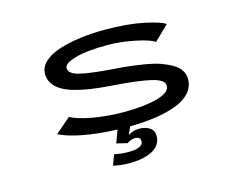

<svg xmlns="http://www.w3.org/2000/svg" viewBox="-98 -660 1246 1005"><g transform="rotate(-15 525.0 -158.0)"><path d="M504.5 92.5 446.5 78.5 472 10Q369.5 6.5 287 -9.2Q204.5 -25 160.5 -48.5L243.5 -120Q278 -99 359.2 -84.2Q440.5 -69.5 529 -69.5Q638.5 -69.5 709.5 -88.8Q780.5 -108 780.5 -145.5Q780.5 -177.5 712 -193.8Q643.5 -210 498 -220Q437 -224.5 390 -231.5Q343 -238.5 302.5 -250.2Q262 -262 236 -278.2Q210 -294.5 195.2 -317.5Q180.5 -340.5 180.5 -370Q180.5 -406 211.2 -434.2Q242 -462.5 294.2 -479Q346.5 -495.5 409.5 -503.8Q472.5 -512 542.5 -512Q665 -512 753.2 -493.2Q841.5 -474.5 863.5 -456.5L785 -380Q766 -397.5 686 -414.2Q606 -431 537 -431Q479 -431 428 -425.8Q377 -420.5 337.2 -405.5Q297.5 -390.5 297.5 -368.5Q297.5 -338.5 353.2 -324.5Q409 -310.5 539.5 -301Q585.5 -298 623 -293.5Q660.5 -289 704 -281.8Q747.5 -274.5 779.8 -263.2Q812 -252 839.8 -236.5Q867.5 -221 882.2 -199Q897 -177 897 -150Q897 -108.5 869.2 -77Q841.5 -45.5 791.8 -27Q742 -8.5 679.2 0.8Q616.5 10 540 11L521.5 53.5Q547 35 582 35Q614.5 35 637.8 49.8Q661 64.5 661 95Q661 121.5 646.8 141.8Q632.5 162 608 173.5Q583.5 185 553.2 190.8Q523 196.5 487.5 196.5Q441.5 196.5 400 187L421 130.5Q461 138.5 495.5 138.5Q577.5 138.5 577.5 101Q577.5 77 547.5 77Q537 77 524 82Q511 87 504.5 92.5Z"/></g></svg>

Font: League Mono Extended
Style: Regular
Weight: 400
Width: 9
Designer: Tyler Finck
Foundry: The League of Moveable Type / Tyler Finck
Version: Version 2.210